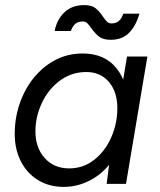

<svg xmlns="http://www.w3.org/2000/svg" viewBox="-20 -722 627 754"><path d="M410.8 -93 478.8 -500H558.8L474.8 0H398.8ZM38 -207.8Q40.2 -286.5 74.5 -356.5Q108.8 -426.5 168.9 -469.2Q229 -512 304.7 -512Q391.7 -512 438.4 -452.8Q485.2 -393.7 481.5 -295.5Q479.3 -198.3 443.5 -128.8Q407.7 -59.2 350.8 -23.6Q293.8 12 230.5 12Q172.2 12 127.6 -15.8Q83 -43.7 59.3 -93.8Q35.7 -143.8 38 -207.8ZM440.8 -293Q442 -358.7 408.8 -398.9Q375.5 -439.2 318.8 -439.2Q261.7 -439.2 216.3 -406.1Q171 -373 145.4 -319.7Q119.8 -266.3 119.2 -209.5Q118.2 -143.8 154.8 -102.2Q191.3 -60.7 251.8 -60.7Q307.3 -60.7 350.2 -94.6Q393.2 -128.5 416.7 -182.3Q440.2 -236.2 440.8 -293ZM339 -610.5Q329 -625 322.2 -631.3Q315.5 -637.7 304.7 -637.7Q287.3 -637.7 276.3 -628.8Q265.3 -620 258.2 -600.3H194.7Q202.8 -644.3 232.6 -673.2Q262.3 -702 310.8 -702Q339.5 -702 355 -689.9Q370.5 -677.8 384.3 -656.7Q393.8 -642.8 400.8 -636.4Q407.7 -630 418 -630Q435.7 -630 446.8 -639.7Q458 -649.3 464 -668.2H527.5Q514.5 -621.8 487.5 -593.8Q460.5 -565.7 414.8 -565.7Q385.7 -565.7 370.1 -577.4Q354.5 -589.2 339 -610.5Z"/></svg>

Font: Oak Sans Light Italic
Style: Regular
Weight: 400
Italic angle: -9.5°
Foundry: Erik Kennedy, Walven
Version: Version 1.000;Glyphs 3.1.2 (3151)